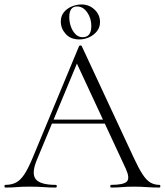

<svg xmlns="http://www.w3.org/2000/svg" viewBox="-22 -842 740 862"><path d="M200 -287 209 -305H468L475 -287ZM694 -12Q698 -12 698 -6Q698 0 694 0Q666 0 636.5 -2Q607 -4 580 -4Q549 -4 526.5 -2Q504 0 477 0Q473 0 473 -6Q473 -12 477 -12Q533 -12 547.5 -27Q562 -42 543 -84L317 -570L336 -587L143 -123Q118 -62 139 -37Q160 -12 228 -12Q233 -12 233 -6Q233 0 228 0Q198 0 173 -2Q148 -4 110 -4Q75 -4 53.5 -2Q32 0 2 0Q-2 0 -2 -6Q-2 -12 2 -12Q29 -12 49 -22Q69 -32 86.5 -58Q104 -84 124 -132L333 -635Q335 -638 339.5 -638Q344 -638 345 -635L577 -137Q600 -87 618 -59.5Q636 -32 654 -22Q672 -12 694 -12ZM334 -665Q295 -665 273 -689.5Q251 -714 251 -745Q251 -771 265.5 -788Q280 -805 301.5 -813.5Q323 -822 344 -822Q378 -822 402.5 -799Q427 -776 427 -743Q427 -719 413 -701.5Q399 -684 378 -674.5Q357 -665 334 -665ZM349 -675Q388 -675 388 -725Q388 -760 369.5 -786.5Q351 -813 324 -813Q289 -813 289 -765Q289 -744 296 -723.5Q303 -703 316.5 -689Q330 -675 349 -675Z"/></svg>

Font: Cormorant Infant Light Light
Style: Regular
Weight: 300
Version: Version 4.001